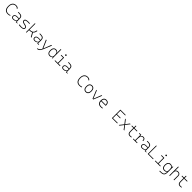

<svg xmlns="http://www.w3.org/2000/svg" viewBox="1771 -5807 11106 11106"><g transform="rotate(45 7324.0 -254.0)"><path d="M365.2 9.8Q53.7 9.8 53.7 -347.7Q53.7 -517.1 132.1 -610.1Q210.4 -703.1 353.5 -703.1Q421.4 -703.1 471.4 -680.4Q521.5 -657.7 544.4 -615.7L512.7 -583Q485.8 -619.1 444.3 -639.2Q402.8 -659.2 354.5 -659.2Q238.3 -659.2 168.5 -579.3Q98.6 -499.5 98.6 -352.5Q98.6 -34.2 372.1 -34.2Q447.3 -34.2 520 -66.9L532.2 -23.4Q452.6 9.8 365.2 9.8Z M804.7 9.8Q728 9.8 686.3 -25.4Q644.5 -60.5 644.5 -124Q644.5 -286.1 868.2 -286.1Q906.2 -286.1 941.7 -283.9Q977.1 -281.7 1004.4 -276.9V-297.9Q1004.4 -391.1 958.5 -432.9Q912.6 -474.6 810.5 -476.1L708 -477.5L717.8 -522.5L810.5 -521Q936.5 -519 993.4 -464.6Q1050.3 -410.2 1050.3 -291.5V-37.1L1139.6 -30.8V0L1015.6 4.9L1010.7 -109.4H1006.8Q999.5 -75.2 971.4 -48.3Q943.4 -21.5 900.4 -5.9Q857.4 9.8 804.7 9.8ZM804.7 -35.2Q861.8 -35.2 907 -54.4Q952.1 -73.7 978.3 -106.7Q1004.4 -139.6 1004.4 -181.2V-236.8Q973.6 -241.7 936.5 -242.7Q899.4 -243.7 865.7 -243.7Q691.4 -243.7 691.4 -127.4Q691.4 -83 721.2 -59.1Q751 -35.2 804.7 -35.2Z M1424.8 9.8Q1368.7 9.8 1329.6 6.3Q1290.5 2.9 1259.8 -4.9L1265.6 -51.3Q1360.8 -35.2 1424.8 -35.2Q1528.8 -35.2 1575.9 -57.6Q1623 -80.1 1623 -129.9Q1623 -164.6 1599.4 -187.7Q1575.7 -210.9 1522.9 -224.6L1408.2 -253.4Q1333 -272.9 1300.3 -305.7Q1267.6 -338.4 1267.6 -386.2Q1267.6 -460.9 1329.8 -494.1Q1392.1 -527.3 1531.2 -527.3Q1563.5 -527.3 1591.6 -525.1Q1619.6 -522.9 1656.2 -517.6L1650.9 -475.6Q1610.8 -479.5 1581.8 -481Q1552.7 -482.4 1528.3 -482.4Q1415.5 -482.4 1365 -459.5Q1314.5 -436.5 1314.5 -385.7Q1314.5 -356.4 1341.6 -334Q1368.7 -311.5 1430.7 -295.9L1522 -273.9Q1600.6 -254.4 1635.3 -219.5Q1669.9 -184.6 1669.9 -129.9Q1669.9 -56.2 1612.1 -23.2Q1554.2 9.8 1424.8 9.8Z M1847.7 0V-732.4H1891.6V-254.9H1928.7Q2020.5 -254.9 2079.1 -280.5Q2137.7 -306.2 2171.4 -363.8Q2205.1 -421.4 2220.7 -517.6H2269.5Q2255.9 -428.7 2226.6 -367.4Q2197.3 -306.2 2149.4 -269.5L2302.7 0H2246.6L2110.4 -245.1Q2042.5 -210.9 1938.5 -210.9H1891.6V0Z M2562.5 9.8Q2485.8 9.8 2444.1 -25.4Q2402.3 -60.5 2402.3 -124Q2402.3 -286.1 2626 -286.1Q2664.1 -286.1 2699.5 -283.9Q2734.9 -281.7 2762.2 -276.9V-297.9Q2762.2 -391.1 2716.3 -432.9Q2670.4 -474.6 2568.4 -476.1L2465.8 -477.5L2475.6 -522.5L2568.4 -521Q2694.3 -519 2751.2 -464.6Q2808.1 -410.2 2808.1 -291.5V-37.1L2897.5 -30.8V0L2773.4 4.9L2768.6 -109.4H2764.6Q2757.3 -75.2 2729.2 -48.3Q2701.2 -21.5 2658.2 -5.9Q2615.2 9.8 2562.5 9.8ZM2562.5 -35.2Q2619.6 -35.2 2664.8 -54.4Q2710 -73.7 2736.1 -106.7Q2762.2 -139.6 2762.2 -181.2V-236.8Q2731.4 -241.7 2694.3 -242.7Q2657.2 -243.7 2623.5 -243.7Q2449.2 -243.7 2449.2 -127.4Q2449.2 -83 2479 -59.1Q2508.8 -35.2 2562.5 -35.2Z M2978 234.4 2976.1 189.9 3008.8 184.1Q3068.8 173.3 3115.5 131.8Q3162.1 90.3 3205.1 0H3194.3L2968.3 -517.6H3020L3222.7 -43.9H3224.6Q3230 -56.6 3235.4 -70.3L3410.6 -517.6H3462.4L3270.5 -45.9Q3232.4 47.4 3195.1 105Q3157.7 162.6 3115.7 191.4Q3073.7 220.2 3020.5 228Z M3790.5 9.8Q3687.5 9.8 3630.9 -58.3Q3574.2 -126.5 3574.2 -253.9Q3574.2 -384.3 3631.6 -455.8Q3689 -527.3 3793.5 -527.3Q3860.4 -527.3 3903.8 -494.1Q3947.3 -460.9 3958 -401.4H3961.9V-732.4H4007.8V2.4L3972.2 4.9L3963.9 -102.5H3960Q3952.6 -52.2 3905.8 -21.2Q3858.9 9.8 3790.5 9.8ZM3621.1 -253.9Q3621.1 -35.2 3790.5 -35.2Q3961.9 -35.2 3961.9 -194.8V-269Q3961.9 -482.4 3789.6 -482.4Q3709 -482.4 3665 -422.9Q3621.1 -363.3 3621.1 -253.9Z M4420.4 -646Q4400.4 -646 4386 -660.2Q4371.6 -674.3 4371.6 -694.3Q4371.6 -714.4 4386 -728.8Q4400.4 -743.2 4420.4 -743.2Q4440.4 -743.2 4454.8 -728.8Q4469.2 -714.4 4469.2 -694.3Q4469.2 -674.3 4454.8 -660.2Q4440.4 -646 4420.4 -646ZM4191.4 0V-43.9H4405.8V-473.6H4220.7V-517.6H4451.7V-43.9H4627.9V0Z M4906.2 9.8Q4829.6 9.8 4787.8 -25.4Q4746.1 -60.5 4746.1 -124Q4746.1 -286.1 4969.7 -286.1Q5007.8 -286.1 5043.2 -283.9Q5078.6 -281.7 5106 -276.9V-297.9Q5106 -391.1 5060.1 -432.9Q5014.2 -474.6 4912.1 -476.1L4809.6 -477.5L4819.3 -522.5L4912.1 -521Q5038.1 -519 5095 -464.6Q5151.9 -410.2 5151.9 -291.5V-37.1L5241.2 -30.8V0L5117.2 4.9L5112.3 -109.4H5108.4Q5101.1 -75.2 5073 -48.3Q5044.9 -21.5 5002 -5.9Q4959 9.8 4906.2 9.8ZM4906.2 -35.2Q4963.4 -35.2 5008.5 -54.4Q5053.7 -73.7 5079.8 -106.7Q5106 -139.6 5106 -181.2V-236.8Q5075.2 -241.7 5038.1 -242.7Q5001 -243.7 4967.3 -243.7Q4793 -243.7 4793 -127.4Q4793 -83 4822.8 -59.1Q4852.5 -35.2 4906.2 -35.2Z M6224.6 9.8Q5913.1 9.8 5913.1 -347.7Q5913.1 -517.1 5991.5 -610.1Q6069.8 -703.1 6212.9 -703.1Q6280.8 -703.1 6330.8 -680.4Q6380.9 -657.7 6403.8 -615.7L6372.1 -583Q6345.2 -619.1 6303.7 -639.2Q6262.2 -659.2 6213.9 -659.2Q6097.7 -659.2 6027.8 -579.3Q5958 -499.5 5958 -352.5Q5958 -34.2 6231.4 -34.2Q6306.6 -34.2 6379.4 -66.9L6391.6 -23.4Q6312 9.8 6224.6 9.8Z M6738.3 9.8Q6636.7 9.8 6580.1 -60.5Q6523.4 -130.9 6523.4 -258.8Q6523.4 -387.2 6580.1 -457.3Q6636.7 -527.3 6738.3 -527.3Q6840.3 -527.3 6896.7 -457.3Q6953.1 -387.2 6953.1 -258.8Q6953.1 -130.9 6896.7 -60.5Q6840.3 9.8 6738.3 9.8ZM6738.3 -35.2Q6818.4 -35.2 6862.3 -93.5Q6906.2 -151.9 6906.2 -258.8Q6906.2 -365.7 6862.3 -424.1Q6818.4 -482.4 6738.3 -482.4Q6658.2 -482.4 6614.3 -424.1Q6570.3 -365.7 6570.3 -258.8Q6570.3 -151.9 6614.3 -93.5Q6658.2 -35.2 6738.3 -35.2Z M7293.5 0 7082 -517.6H7131.3L7324.7 -39.1H7328.6L7517.1 -517.6H7566.4L7357.9 0Z M7960.4 9.8Q7834 9.8 7764.6 -62.5Q7695.3 -134.8 7695.3 -265.6Q7695.3 -390.6 7753.4 -459Q7811.5 -527.3 7917.5 -527.3Q8016.1 -527.3 8070.6 -465.3Q8125 -403.3 8125 -291Q8125 -263.7 8122.1 -248H7742.7Q7747.1 -147 7806.9 -91.1Q7866.7 -35.2 7972.2 -35.2Q7999.5 -35.2 8031.7 -38.8Q8064 -42.5 8092.3 -48.8L8099.6 -3.9Q8071.8 2.4 8034.9 6.1Q7998 9.8 7960.4 9.8ZM7918.5 -482.4Q7840.3 -482.4 7794.7 -432.6Q7749 -382.8 7743.2 -292H8078.1Q8078.1 -382.8 8036.4 -432.6Q7994.6 -482.4 7918.5 -482.4Z M8878.9 0V-693.4H9314.5V-650.4H8922.9V-368.7H9226.6V-325.7H8922.9V-43H9314.5V0Z M9438.5 0 9642.1 -257.8 9438.5 -517.6H9496.1L9669.9 -293.9L9839.8 -517.6H9897.5L9697.8 -258.3L9897.5 0H9839.8L9669.4 -222.2L9496.1 0Z M10342.8 9.8Q10160.6 9.8 10160.6 -200.2V-473.6H10002V-517.6H10160.6V-673.8H10206.5V-517.6H10447.3V-473.6H10206.5V-200.2Q10206.5 -35.2 10352.5 -35.2Q10382.8 -35.2 10409.2 -37.8Q10435.5 -40.5 10461.4 -45.4L10466.8 -2Q10435.5 3.9 10405.8 6.8Q10376 9.8 10342.8 9.8Z M10597.7 0V-43.9H10730V-473.6H10617.2V-517.6H10766.1L10774.9 -384.8H10779.8Q10802.2 -527.3 10937.5 -527.3Q11021.5 -527.3 11059.6 -481.4Q11097.7 -435.5 11097.7 -333H11050.8Q11050.8 -412.1 11023.4 -447.3Q10996.1 -482.4 10935.5 -482.4Q10855 -482.4 10815.4 -414.8Q10775.9 -347.2 10775.9 -222.7V-43.9H10931.6V0Z M11351.6 9.8Q11274.9 9.8 11233.2 -25.4Q11191.4 -60.5 11191.4 -124Q11191.4 -286.1 11415 -286.1Q11453.1 -286.1 11488.5 -283.9Q11523.9 -281.7 11551.3 -276.9V-297.9Q11551.3 -391.1 11505.4 -432.9Q11459.5 -474.6 11357.4 -476.1L11254.9 -477.5L11264.6 -522.5L11357.4 -521Q11483.4 -519 11540.3 -464.6Q11597.2 -410.2 11597.2 -291.5V-37.1L11686.5 -30.8V0L11562.5 4.9L11557.6 -109.4H11553.7Q11546.4 -75.2 11518.3 -48.3Q11490.2 -21.5 11447.3 -5.9Q11404.3 9.8 11351.6 9.8ZM11351.6 -35.2Q11408.7 -35.2 11453.9 -54.4Q11499 -73.7 11525.1 -106.7Q11551.3 -139.6 11551.3 -181.2V-236.8Q11520.5 -241.7 11483.4 -242.7Q11446.3 -243.7 11412.6 -243.7Q11238.3 -243.7 11238.3 -127.4Q11238.3 -83 11268.1 -59.1Q11297.9 -35.2 11351.6 -35.2Z M11808.6 0V-693.4H11852.5V-43H12244.1V0Z M12623.5 -646Q12603.5 -646 12589.1 -660.2Q12574.7 -674.3 12574.7 -694.3Q12574.7 -714.4 12589.1 -728.8Q12603.5 -743.2 12623.5 -743.2Q12643.6 -743.2 12658 -728.8Q12672.4 -714.4 12672.4 -694.3Q12672.4 -674.3 12658 -660.2Q12643.6 -646 12623.5 -646ZM12394.5 0V-43.9H12608.9V-473.6H12423.8V-517.6H12654.8V-43.9H12831.1V0Z M12991.2 233.4 12989.3 190.4 13140.6 184.6Q13242.7 180.7 13289.3 127.4Q13335.9 74.2 13335.9 -30.3V-80.1H13333Q13320.3 -37.1 13275.9 -13.7Q13231.4 9.8 13163.1 9.8Q13061.5 9.8 13005.4 -59.3Q12949.2 -128.4 12949.2 -253.9Q12949.2 -384.3 13005.4 -455.8Q13061.5 -527.3 13164.1 -527.3Q13230 -527.3 13274.2 -500.2Q13318.4 -473.1 13333 -423.8H13337.4L13341.8 -517.6H13382.8V-45.9Q13382.8 92.3 13322.5 158.2Q13262.2 224.1 13130.9 228.5ZM12996.1 -253.9Q12996.1 -149.4 13040.3 -92.3Q13084.5 -35.2 13165 -35.2Q13247.1 -35.2 13292 -69.6Q13336.9 -104 13336.9 -166V-300.8Q13336.9 -387.2 13291.7 -434.8Q13246.6 -482.4 13164.1 -482.4Q13084 -482.4 13040 -422.9Q12996.1 -363.3 12996.1 -253.9Z M13570.3 0V-732.4H13616.2V-423.8H13620.1Q13648.4 -527.3 13779.8 -527.3Q13870.1 -527.3 13919.4 -477.5Q13968.8 -427.7 13968.8 -336.9V0H13922.9V-338.9Q13922.9 -407.7 13886.2 -445.1Q13849.6 -482.4 13784.2 -482.4Q13616.2 -482.4 13616.2 -293V0Z M14444.3 9.8Q14262.2 9.8 14262.2 -200.2V-473.6H14103.5V-517.6H14262.2V-673.8H14308.1V-517.6H14548.8V-473.6H14308.1V-200.2Q14308.1 -35.2 14454.1 -35.2Q14484.4 -35.2 14510.7 -37.8Q14537.1 -40.5 14563 -45.4L14568.4 -2Q14537.1 3.9 14507.3 6.8Q14477.5 9.8 14444.3 9.8Z"/></g></svg>

Font: Caskaydia Cove ExtraLight
Style: Regular
Weight: 200
Monospace: yes
Designer: Aaron Bell
Foundry: Saja Typeworks
Version: Version 4.300; ttfautohint (v1.8.3)